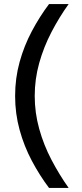

<svg xmlns="http://www.w3.org/2000/svg" viewBox="-20 -820 400 940"><path d="M220 100Q174 39 136 -32.5Q98 -104 76 -184Q54 -264 54 -350Q54 -437 76 -516.5Q98 -596 136 -667.5Q174 -739 220 -800H316Q270 -736 232 -663Q194 -590 172 -511.5Q150 -433 150 -350Q150 -268 172 -189Q194 -110 232 -37.5Q270 35 316 100Z"/></svg>

Font: Figtree Light Medium
Style: Regular
Weight: 500
Version: Version 2.001;gftools[0.9.30]